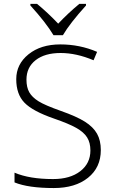

<svg xmlns="http://www.w3.org/2000/svg" viewBox="-20 -951 585 981"><path d="M419.4 -931.2V-922.9Q336.4 -831.1 301.3 -771H253.4Q214.8 -835.4 135.3 -922.9V-931.2H169.4Q226.1 -884.3 277.3 -830.1Q329.1 -884.8 385.3 -931.2ZM251 -36.1Q338.4 -36.1 390.1 -76.2Q441.9 -116.2 441.9 -182.1Q441.9 -222.2 425 -249Q408.2 -275.9 369.6 -297.6Q331.1 -319.3 255.9 -345.2Q147 -382.8 105 -426.3Q63 -469.7 63 -546.4Q63 -623 125.7 -673.6Q188.5 -724.1 288.1 -724.1Q387.7 -724.1 476.1 -686L458 -643.1Q370.1 -680.2 289.6 -680.2Q209 -680.2 162.1 -643.6Q115.2 -606.9 115.2 -543.9Q115.2 -504.9 129.6 -479.5Q144 -454.1 176.8 -433.6Q209.5 -413.1 290.5 -384.5Q371.6 -356 414.1 -329.1Q456.5 -302.2 475.8 -267.8Q495.1 -233.4 495.1 -184.1Q495.1 -95.2 429.7 -42.7Q364.3 9.8 254.9 9.8Q124.5 9.8 54.2 -19V-68.8Q130.4 -36.1 251 -36.1Z"/></svg>

Font: Open Sans Hebrew Light
Style: Regular
Weight: 300
Foundry: Ascender Corporation, Yanek Iontef
Version: Version 2.001;PS 002.001;hotconv 1.0.70;makeotf.lib2.5.58329